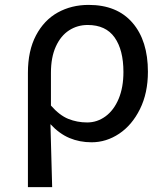

<svg xmlns="http://www.w3.org/2000/svg" viewBox="-20 -568 683 784"><path d="M342 -548Q458 -548 521 -475Q584 -402 584 -275Q584 -188 551.5 -122.5Q519 -57 466.5 -22Q414 13 354 13Q305 13 263.5 -4.5Q222 -22 186 -61L193 196H94V-271Q94 -361 127 -423.5Q160 -486 216 -517Q272 -548 342 -548ZM484 -274Q484 -364 448 -415Q412 -466 338 -466Q296 -466 262 -444Q228 -422 208 -378Q188 -334 188 -271V-137Q223 -97 259 -82.5Q295 -68 336 -68Q377 -68 411 -93Q445 -118 464.5 -164.5Q484 -211 484 -274Z"/></svg>

Font: Nebula Sans Medium
Style: Regular
Weight: 500
Designer: Paul D. Hunt for Adobe (as Source Sans)
Foundry: Nebula Entertainment & Broadcasting LLC
Version: Version 1.010